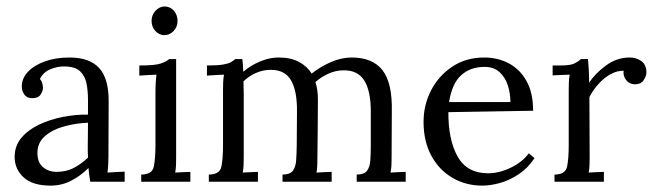

<svg xmlns="http://www.w3.org/2000/svg" viewBox="-20 -567 2042 599"><path d="M261.5 0Q259.3 -12.8 258.2 -22.6Q257.1 -32.3 256 -42.9Q230.7 -17.6 201.1 -2.8Q171.6 12.1 138.2 12.1Q81.4 12.1 53.5 -13.8Q25.7 -39.6 25.7 -77.4Q25.7 -112.2 46.9 -137.3Q68.2 -162.4 102.7 -178.6Q137.1 -194.7 177.1 -202.4Q217.1 -210.1 254.5 -209.4V-256Q254.5 -282 250.1 -305.5Q245.7 -328.9 230.5 -344Q215.3 -359 182.6 -359.7Q160.6 -360.5 137.9 -351.3Q115.1 -342.1 104.5 -320.5Q110 -314.6 112 -306.7Q114 -298.9 114 -292.3Q114 -283.1 106.5 -271.7Q99 -260.4 80.3 -260.7Q64.5 -260.7 56.3 -271.5Q48 -282.4 48 -297.4Q48 -322.7 67.3 -343.1Q86.5 -363.4 120.1 -375.5Q153.6 -387.6 196.9 -387.6Q260 -387.6 289.9 -354.2Q319.8 -320.9 319 -248.6Q319 -220.4 318.8 -192.3Q318.7 -164.3 318.5 -136Q318.3 -107.8 318.3 -79.6Q318.3 -67.8 317.7 -55.7Q317.2 -43.6 315.4 -28.6Q328.9 -29.3 342.1 -30.3Q355.3 -31.2 368.9 -31.5V0ZM254.5 -184.1Q220 -183 183 -173.5Q145.9 -163.9 120.8 -142.8Q95.7 -121.7 96.8 -86.5Q97.9 -58.3 115.1 -44.6Q132.4 -30.8 155.5 -30.8Q185.9 -30.8 209 -42.5Q232.1 -54.3 254.5 -75.2Q254.1 -83.6 253.9 -93.1Q253.8 -102.7 253.8 -113.3Q253.8 -117 254.1 -137.3Q254.5 -157.7 254.5 -184.1Z M420.6 -22.4Q455.1 -22.4 460 -48Q465 -73.7 465 -114V-285.3Q465 -297 465.7 -308Q466.4 -319 467.9 -334.1Q454.3 -333.7 441.3 -332.8Q428.3 -331.9 414.7 -331.1V-362.7Q464.2 -362.7 481.8 -368.9Q499.4 -375.1 507.9 -382.8H529.5V-79.6Q529.5 -64.5 529.2 -53Q528.8 -41.4 526.6 -28.6Q538.3 -29.3 550.2 -29.9Q562.2 -30.4 573.9 -30.8V0H420.6ZM492.8 -457.3Q477.1 -457.3 465 -470.1Q452.9 -482.9 452.9 -501.7Q452.9 -520.4 465.3 -533.6Q477.8 -546.8 493.6 -546.8Q510.8 -546.8 522.4 -533.6Q533.9 -520.4 533.9 -501.7Q533.9 -482.9 521.5 -470.1Q509 -457.3 492.8 -457.3Z M631.5 0V-22.4Q665.9 -22.4 670.9 -48Q675.8 -73.7 675.8 -114V-285.3Q675.8 -297 676.2 -309.1Q676.6 -321.2 678.8 -334.1Q665.2 -333.7 652.2 -332.8Q639.2 -331.9 625.6 -331.1V-362.7Q658.6 -362.7 675.7 -365.6Q692.7 -368.5 700.6 -373.1Q708.5 -377.7 714 -382.8H736Q737.1 -375.9 737.8 -366Q738.5 -356.1 738.9 -343.2Q761.6 -362.7 791 -375.1Q820.3 -387.6 849.3 -387.6Q887.1 -387.6 912.5 -374Q938 -360.5 952.3 -337.4Q977.6 -357.9 1011.2 -372.8Q1044.7 -387.6 1077 -387.6Q1142.3 -387.6 1173.3 -348Q1204.3 -308.4 1202.4 -219.3L1201.7 -79.6Q1201.7 -64.5 1201.3 -53Q1201 -41.4 1198.4 -28.6Q1210.1 -29.3 1222 -29.9Q1234 -30.4 1245.7 -30.8V0H1092.8V-22.4Q1115.9 -22.4 1124.9 -34.1Q1133.8 -45.8 1135.3 -66.6Q1136.8 -87.3 1136.8 -114V-219.3Q1136.8 -283.5 1116.4 -315.9Q1096.1 -348.4 1051.3 -347.6Q1027.9 -347.6 1004.6 -337.2Q981.3 -326.7 964.1 -311Q971.8 -287.9 971.8 -256Q971.4 -212.3 971.2 -168Q971 -123.6 970.3 -79.6Q970.3 -64.5 969.9 -53Q969.6 -41.4 967.4 -28.6Q979.1 -29.3 991 -29.9Q1002.9 -30.4 1014.7 -30.8V0H861.4V-22.4Q884.5 -22.4 893.5 -34.1Q902.5 -45.8 903.9 -66.6Q905.4 -87.3 905.8 -114L906.5 -219.3Q907.2 -283.5 887.8 -316.6Q868.4 -349.8 823.6 -349.1Q800.1 -349.1 777.8 -339Q755.4 -328.9 739.6 -313.2Q739.6 -304 740 -293.9Q740.4 -283.8 740.4 -272.5V-79.6Q740.4 -64.5 740 -53Q739.6 -41.4 737.4 -28.6Q749.2 -29.3 761.1 -29.9Q773 -30.4 784.7 -30.8V0Z M1484.8 12.1Q1433.1 12.1 1391.5 -12.3Q1349.8 -36.7 1325.6 -81.4Q1301.4 -126.1 1301.4 -187Q1301.4 -239.8 1325.1 -285.5Q1348.7 -331.1 1391.5 -359.4Q1434.2 -387.6 1490.6 -387.6Q1532.5 -387.6 1567.1 -369.5Q1601.8 -351.3 1622.5 -314.4Q1643.2 -277.6 1643.2 -221.5L1378.8 -217.1Q1378.4 -130.9 1407.6 -78.7Q1436.7 -26.4 1502.8 -26.4Q1537.6 -26.4 1574.1 -44.2Q1610.6 -62 1629.6 -88.7L1647.6 -73.7Q1627.1 -42.5 1598.6 -23.7Q1570.2 -4.8 1540.3 3.7Q1510.5 12.1 1484.8 12.1ZM1381 -248.6H1572.4Q1572.4 -275.4 1564.4 -300.5Q1556.3 -325.6 1538.5 -342Q1520.7 -358.3 1491.4 -358.3Q1447.4 -358.3 1418.8 -332.4Q1390.2 -306.6 1381 -248.6Z M1709.9 -22.4Q1744.4 -22.4 1749.4 -48Q1754.3 -73.7 1754.3 -114V-285.3Q1754.3 -297 1754.7 -309.1Q1755 -321.2 1757.2 -334.1Q1743.7 -333.7 1730.7 -333.1Q1717.6 -332.6 1704.1 -331.9V-362.7H1727.2Q1759.4 -362.7 1771.9 -368.9Q1784.4 -375.1 1792.4 -382.8H1814.4Q1815.5 -371.1 1816.6 -353.5Q1817.7 -335.9 1818.1 -308.8Q1835 -336.3 1869.5 -361.9Q1903.9 -387.6 1944.3 -387.6Q1965.2 -387.6 1980.9 -376.4Q1996.7 -365.2 1996.7 -340.3Q1996.7 -330.8 1988.3 -317.2Q1979.8 -303.6 1959.3 -304Q1943.2 -304.7 1933.3 -317.4Q1923.4 -330 1925.6 -346.2Q1906.5 -346.9 1886.9 -336.6Q1867.3 -326.4 1849.7 -307.7Q1832 -289 1818.8 -264.4L1819.6 -79.6Q1819.6 -64.5 1819.2 -53Q1818.8 -41.4 1816.6 -28.6Q1828.4 -29.3 1840.3 -29.9Q1852.2 -30.4 1864 -30.8V0H1709.9Z"/></svg>

Font: Parastoo
Style: Regular
Weight: 400
Foundry: Saber Rastikerdar (saber.rastikerdar@gmail.com)
Version: Version 3.000